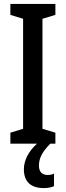

<svg xmlns="http://www.w3.org/2000/svg" viewBox="-20 -734 336 981"><path d="M179 113C179 76 193 45 237 0H263V-56L197 -76V-638L263 -658V-714H33V-658L98 -638V-76L33 -56V0H169C125 40 102 86 102 131C102 193 136 227 204 227C226 227 244 223 256 217V153C248 157 239 160 223 160C195 160 179 143 179 113Z"/></svg>

Font: Noto Sans Arabic ExtCond Med
Style: Regular
Weight: 500
Width: 2
Designer: Monotype Design Team, Nadine Chahine, Nizar Qandah and Khaled Hosny
Foundry: Monotype Imaging Inc.
Version: Version 2.012